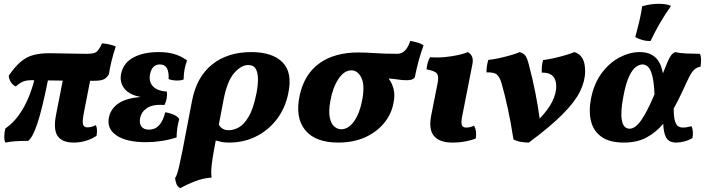

<svg xmlns="http://www.w3.org/2000/svg" viewBox="-20 -741 3708 1010"><path d="M8 9Q2 -3 2.5 -24.5Q3 -46 8 -65Q50 -94 80.5 -137.5Q111 -181 130.5 -229Q150 -277 160 -319Q151 -319 143 -319Q118 -319 100.5 -311.5Q83 -304 63 -286Q46 -294 36.5 -310Q27 -326 26 -343Q59 -391 89.5 -416.5Q120 -442 155.5 -451.5Q191 -461 239 -461Q252 -461 277.5 -460.5Q303 -460 334 -459.5Q365 -459 393.5 -458.5Q422 -458 440 -458Q462 -458 475 -462Q488 -466 497 -478Q506 -490 517 -513Q535 -512 556.5 -507Q578 -502 589 -496Q575 -455 566 -417Q557 -379 553 -351Q544 -334 528.5 -325Q513 -316 474 -316Q464 -316 454 -316L421 -147Q412 -100 417 -85.5Q422 -71 440 -71Q462 -71 484 -83Q489 -74 490 -59Q491 -44 488 -27Q468 -12 435.5 -1.5Q403 9 367 9Q309 9 284.5 -23.5Q260 -56 274 -133L310 -317Q290 -317 270.5 -317.5Q251 -318 232 -318Q201 -163 176 -89.5Q151 -16 128 0Q90 0 61 2Q32 4 8 9Z M748 7Q644 7 591.5 -29.5Q539 -66 554 -128Q565 -172 605.5 -198.5Q646 -225 721 -231Q661 -241 634 -275.5Q607 -310 618 -357Q631 -412 683.5 -439.5Q736 -467 815 -467Q860 -467 895.5 -457Q931 -447 964 -423Q946 -376 946 -323Q932 -317 908.5 -317.5Q885 -318 867 -325Q871 -402 821 -402Q779 -402 769 -349Q762 -312 784 -287.5Q806 -263 858 -259Q860 -241 856.5 -222Q853 -203 845 -189Q783 -193 753 -172.5Q723 -152 717 -119Q712 -92 724 -75.5Q736 -59 764 -59Q827 -59 849 -150Q869 -148 891 -139Q913 -130 923 -115Q917 -95 913 -69Q909 -43 909 -18Q868 -5 827 1Q786 7 748 7Z M928 249Q914 241 908.5 227.5Q903 214 901 196Q908 185 912.5 171Q917 157 923 131Q929 105 939 56L990 -210Q1014 -336 1095.5 -401.5Q1177 -467 1302 -467Q1414 -467 1467 -412.5Q1520 -358 1496 -248Q1480 -171 1436 -113.5Q1392 -56 1327.5 -23.5Q1263 9 1185 9Q1162 9 1147 6Q1132 3 1115 -2L1106 46Q1099 83 1094 123.5Q1089 164 1093 193Q1050 196 1009 211.5Q968 227 928 249ZM1156 -216 1131 -85Q1148 -56 1183 -56Q1208 -56 1235.5 -70.5Q1263 -85 1288 -127Q1313 -169 1329 -250Q1337 -290 1337 -324Q1337 -358 1325.5 -378.5Q1314 -399 1286 -399Q1249 -399 1212 -357Q1175 -315 1156 -216Z M1759 9Q1639 9 1585.5 -56.5Q1532 -122 1556 -237Q1580 -350 1659.5 -407.5Q1739 -465 1865 -465Q1902 -465 1953.5 -461.5Q2005 -458 2070 -458Q2096 -458 2113 -478Q2130 -498 2138 -526Q2155 -523 2175 -517.5Q2195 -512 2208 -502Q2180 -426 2162 -334Q2154 -324 2142.5 -321.5Q2131 -319 2119 -319Q2096 -319 2075 -322.5Q2054 -326 2024 -328Q2042 -305 2050.5 -272.5Q2059 -240 2049 -195Q2038 -139 1999.5 -92.5Q1961 -46 1900 -18.5Q1839 9 1759 9ZM1775 -61Q1813 -61 1843 -103.5Q1873 -146 1886 -218Q1900 -295 1880.5 -333Q1861 -371 1829 -371Q1790 -371 1760 -325Q1730 -279 1718 -211Q1708 -157 1714.5 -124Q1721 -91 1738 -76Q1755 -61 1775 -61Z M2359 9Q2293 9 2263.5 -25Q2234 -59 2248 -132L2282 -304Q2289 -339 2279 -353.5Q2269 -368 2224 -376Q2225 -392 2229.5 -409Q2234 -426 2242 -440Q2283 -437 2323 -441Q2363 -445 2394.5 -452.5Q2426 -460 2441 -467Q2456 -459 2463 -443Q2470 -427 2465 -403L2410 -123Q2405 -94 2410 -82Q2415 -70 2432 -70Q2455 -70 2474 -80Q2489 -52 2483 -13Q2464 -4 2430.5 2.5Q2397 9 2359 9Z M3002 -467Q3030 -458 3044 -434Q3058 -410 3058 -366Q3058 -315 3031.5 -260.5Q3005 -206 2940 -140.5Q2875 -75 2762 9Q2742 9 2718.5 5Q2695 1 2681 -8Q2667 -99 2650.5 -174Q2634 -249 2619 -301Q2609 -336 2593.5 -349Q2578 -362 2539 -360Q2539 -377 2541.5 -394.5Q2544 -412 2549 -426Q2573 -428 2605 -435Q2637 -442 2666.5 -450.5Q2696 -459 2714 -467Q2736 -460 2745 -446.5Q2754 -433 2763 -397Q2782 -325 2796 -254Q2810 -183 2819 -117Q2867 -168 2886.5 -209.5Q2906 -251 2906 -286Q2906 -361 2830 -359Q2828 -396 2837 -425Q2862 -428 2893.5 -435Q2925 -442 2955 -451Q2985 -460 3002 -467Z M3262 9Q3187 9 3144.5 -21Q3102 -51 3089 -103.5Q3076 -156 3089 -223Q3105 -303 3146 -357.5Q3187 -412 3240 -439.5Q3293 -467 3345 -467Q3396 -467 3426.5 -440Q3457 -413 3467 -355Q3483 -396 3493 -418.5Q3503 -441 3511.5 -451.5Q3520 -462 3533 -467Q3556 -461 3593 -459.5Q3630 -458 3662 -458Q3668 -444 3668 -426Q3668 -408 3665 -390Q3646 -387 3633 -375.5Q3620 -364 3606.5 -338Q3593 -312 3572 -265Q3560 -239 3548 -215.5Q3536 -192 3524 -170Q3524 -124 3531 -103Q3538 -82 3548.5 -76Q3559 -70 3571 -70Q3585 -70 3597 -72.5Q3609 -75 3617 -77Q3629 -57 3623 -15Q3603 -3 3579.5 3Q3556 9 3538 9Q3498 9 3484 -18Q3470 -45 3469 -90Q3430 -44 3380.5 -17.5Q3331 9 3262 9ZM3259 -233Q3243 -150 3251.5 -107Q3260 -64 3292 -64Q3321 -64 3352 -107Q3383 -150 3423 -245Q3420 -310 3411 -344Q3402 -378 3388.5 -390Q3375 -402 3360 -402Q3343 -402 3324.5 -388.5Q3306 -375 3289 -338.5Q3272 -302 3259 -233ZM3402 -525Q3357 -525 3322 -546Q3334 -591 3343.5 -631Q3353 -671 3358 -708Q3403 -721 3446 -721Q3485 -721 3510 -710Q3478 -665 3450 -616.5Q3422 -568 3402 -525Z"/></svg>

Font: Vollkorn ExtraBold
Style: Italic
Weight: 800
Italic angle: -11°
Designer: Friedrich Althausen
Foundry: Friedrich Althausen
Version: Version 5.000; ttfautohint (v1.8.3)